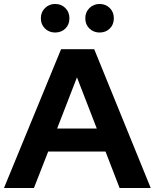

<svg xmlns="http://www.w3.org/2000/svg" viewBox="-24 -948 780 968"><path d="M-4 0 284 -700H451L736 0H579L508 -184H219L147 0ZM264 -300H464L364 -558ZM254 -784Q224 -784 203 -804Q182 -824 182 -856Q182 -887 203 -907.5Q224 -928 254 -928Q285 -928 305.5 -907.5Q326 -887 326 -856Q326 -824 305.5 -804Q285 -784 254 -784ZM478 -784Q448 -784 427 -804Q406 -824 406 -856Q406 -887 427 -907.5Q448 -928 478 -928Q509 -928 529.5 -907.5Q550 -887 550 -856Q550 -824 529.5 -804Q509 -784 478 -784Z"/></svg>

Font: Red Hat Display ExtraBold
Style: Regular
Weight: 800
Designer: Pentagram, MCKL
Foundry: Pentagram, MCKL
Version: Version 1.023